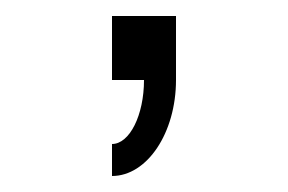

<svg xmlns="http://www.w3.org/2000/svg" viewBox="-20 -100 360 240"><path d="M200 0V-80H120V0H160C160 44 142 80 120 80V120C164 120 200 66 200 0Z"/></svg>

Font: Gauge
Style: Regular
Weight: 400
Designer: Daniel Pimley
Foundry: Daniel Pimley
Version: Version 1.004;PS 001.001;hotconv 1.0.56